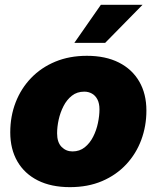

<svg xmlns="http://www.w3.org/2000/svg" viewBox="-20 -772 655 803"><path d="M272.5 10.7Q194.3 10.7 138.4 -17.3Q82.5 -45.4 52.7 -96.9Q22.9 -148.4 22.9 -218.3Q22.9 -285.6 45.4 -343.8Q67.9 -401.9 110.1 -445.8Q152.3 -489.7 211.4 -514.2Q270.5 -538.6 343.3 -538.6Q421.4 -538.6 477.1 -510.5Q532.7 -482.4 562.5 -430.9Q592.3 -379.4 592.3 -309.6Q592.3 -244.6 570.8 -186.8Q549.3 -128.9 507.8 -84.5Q466.3 -40 407 -14.6Q347.7 10.7 272.5 10.7ZM283.2 -138.7Q313 -138.7 334.5 -156Q356 -173.3 369.6 -200.2Q383.3 -227.1 389.6 -257.6Q396 -288.1 396 -314.5Q396 -339.4 387.5 -356Q378.9 -372.6 364.5 -380.6Q350.1 -388.7 332.5 -388.7Q302.2 -388.7 280.8 -371.8Q259.3 -355 245.6 -328.1Q231.9 -301.3 225.3 -271.2Q218.8 -241.2 218.8 -214.4Q218.8 -176.8 237.5 -157.7Q256.3 -138.7 283.2 -138.7ZM291 -592.8 401.9 -752H576.2L419.9 -592.8Z"/></svg>

Font: Inter 24pt Black
Style: Italic
Weight: 900
Italic angle: -9.3988°
Designer: Rasmus Andersson
Foundry: rsms
Version: Version 4.001;git-66647c0bb